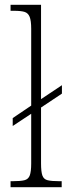

<svg xmlns="http://www.w3.org/2000/svg" viewBox="-20 -780 284 800"><path d="M24 0V-25H33Q65 -25 81.5 -29Q98 -33 104 -49Q110 -65 110 -99V-306L33 -255V-288L110 -340V-660Q110 -694 103.5 -710Q97 -726 82 -730.5Q67 -735 39 -735H24V-760H151V-367L238 -425V-390L151 -332V-99Q151 -65 156.5 -49Q162 -33 178.5 -29Q195 -25 227 -25H237V0Z"/></svg>

Font: Noto Serif Tamil Condensed ExtraLight
Style: Italic
Weight: 200
Width: 3
Italic angle: -12°
Designer: Indian Type Foundry, Tom Grace, and the Monotype Design Team
Foundry: Monotype Imaging Inc.
Version: Version 2.003; ttfautohint (v1.8.4.7-5d5b)